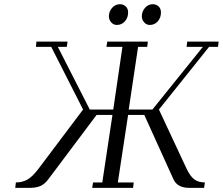

<svg xmlns="http://www.w3.org/2000/svg" viewBox="-20 -902 1070 922"><path d="M53.2 0 56.2 -25.9Q87.4 -25.9 111.6 -39.6Q135.7 -53.2 165 -91.8L378.9 -376L226.1 -676.8H152.8L154.8 -702.1H304.2L300.8 -676.8H257.8L411.1 -376H523.9L567.9 -676.8H491.2L495.1 -702.1H689.9L687 -676.8H643.1L598.1 -376H711.9L954.1 -676.8H876L878.9 -702.1H1029.8L1026.9 -676.8H983.9L743.2 -376L876 -91.8Q894.5 -53.2 914.6 -39.6Q934.6 -25.9 963.9 -25.9L960 0H887.2Q832 0 813 -41L672.9 -350.1H595.2L545.9 -25.9H622.1L619.1 0H422.9L426.8 -25.9H471.2L520 -350.1H443.8L211.9 -41Q193.8 -17.1 173.3 -8.5Q152.8 0 126 0ZM502.9 -823.2Q502.9 -846.7 518.3 -864.3Q533.7 -881.8 556.2 -881.8Q572.3 -881.8 583.7 -871.3Q595.2 -860.8 595.2 -841.8Q595.2 -816.9 579.8 -799.6Q564.5 -782.2 541 -782.2Q524.9 -782.2 513.9 -794.9Q502.9 -807.6 502.9 -823.2ZM661.1 -823.2Q661.1 -846.7 676.3 -864.3Q691.4 -881.8 713.9 -881.8Q730 -881.8 741.5 -871.3Q752.9 -860.8 752.9 -841.8Q752.9 -816.9 737.8 -799.6Q722.7 -782.2 699.2 -782.2Q683.1 -782.2 672.1 -794.9Q661.1 -807.6 661.1 -823.2Z"/></svg>

Font: Dehuti
Style: Italic
Weight: 400
Version: Version 1.2